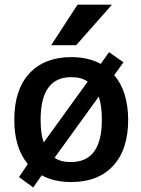

<svg xmlns="http://www.w3.org/2000/svg" viewBox="-20 -780 613 833"><path d="M169.9 -162.1 360.4 -425.8Q334 -445.3 289.1 -445.3Q156.2 -445.3 156.2 -260.7Q156.2 -198.2 169.9 -162.1ZM216.8 -95.7Q243.2 -76.2 289.1 -77.1Q421.9 -77.1 421.9 -260.7Q421.9 -324.2 408.2 -360.4ZM161.1 -19.5 124 33.2 62.5 -11.7 100.6 -68.4Q42 -138.7 42 -260.7Q42 -390.6 107.4 -461.4Q172.9 -532.2 289.1 -532.2Q363.3 -532.2 417 -502.9L453.1 -553.7L515.6 -509.8L475.6 -454.1Q535.2 -383.8 536.1 -260.7Q536.1 -130.9 470.7 -60.5Q405.3 9.8 289.1 9.8Q213.9 9.8 161.1 -19.5ZM465.8 -759.8 310.5 -584H202.1L316.4 -759.8Z"/></svg>

Font: Gen Shin Gothic Medium
Style: Regular
Weight: 500
Designer: [Source Han Sans]
Ryoko NISHIZUKA  (kana & ideographs); Paul D. Hunt (Latin, Greek & Cyrillic); Wenlong ZHANG  (bopomofo
Version: Version 1.002.20150607